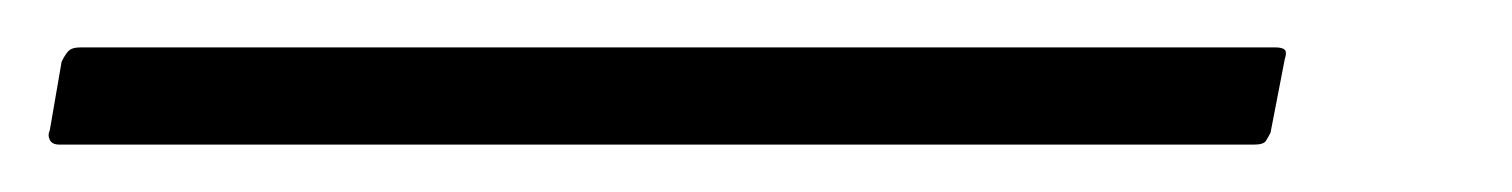

<svg xmlns="http://www.w3.org/2000/svg" viewBox="-68 18 638 81"><path d="M-43 79Q-46 79 -47 77Q-48 75 -47 73L-42 44Q-40 40 -38.5 39Q-37 38 -34 38H470Q473 38 474 39Q475 40 474 43L468 74Q467 76 466 77.5Q465 79 461 79Z"/></svg>

Font: Glory Thin Light
Style: Italic
Weight: 300
Italic angle: -12°
Version: Version 1.011